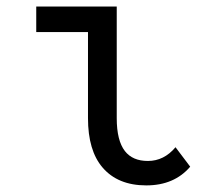

<svg xmlns="http://www.w3.org/2000/svg" viewBox="-20 -557 626 587"><path d="M561.5 -47.4Q512.7 9.8 427.2 9.8Q340.3 9.8 293.5 -44.9Q249 -96.7 249 -195.8V-459H90.8V-537.1H336.9V-195.8Q336.9 -127.4 361.8 -95.2Q385.3 -64.9 432.1 -64.9Q481.4 -64.9 516.6 -106.9Z"/></svg>

Font: Consola Mono
Style: Book
Weight: 400
Monospace: yes
Designer: Wojciech Kalinowski "wmk69" (wmk69@o2.pl)
Foundry: Wojciech Kalinowski "wmk69" (wmk69@o2.pl)
Version: Version 2.1.0